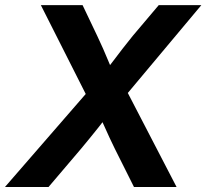

<svg xmlns="http://www.w3.org/2000/svg" viewBox="-53 -748 826 768"><path d="M-33.2 0 337.4 -426.8 318.8 -314.9 110.4 -727.5H277.3L335.9 -604.5Q348.6 -578.1 359.4 -553.2Q370.1 -528.3 380.4 -503.9Q390.6 -479.5 400.9 -455.1H362.3Q381.3 -479.5 399.7 -503.9Q418 -528.3 437.3 -553.2Q456.5 -578.1 478 -604.5L582 -727.5H752.4L413.6 -322.8L430.7 -429.2L653.3 0H482.9L406.2 -153.3Q395 -176.3 385.5 -196.5Q376 -216.8 367.2 -236.8Q358.4 -256.8 348.6 -277.8H371.6Q355.5 -256.8 339.6 -236.8Q323.7 -216.8 307.1 -196.5Q290.5 -176.3 271.5 -153.3L141.1 0Z"/></svg>

Font: Inter 28pt
Style: Bold Italic
Weight: 700
Italic angle: -9.3988°
Designer: Rasmus Andersson
Foundry: rsms
Version: Version 4.001;git-66647c0bb